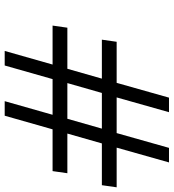

<svg xmlns="http://www.w3.org/2000/svg" viewBox="19 -759 740 818"><g transform="rotate(90 389.0 -350.0)"><path d="M411 0 469 -204H317L259 0H197L255 -204H89L98 -267H273L315 -414H149L158 -477H333L396 -700H458L395 -477H547L610 -700H672L609 -477H778L769 -414H591L549 -267H718L709 -204H531L473 0ZM528 -414H376L334 -267H486Z"/></g></svg>

Font: Fivo Sans Modern
Style: Italic
Weight: 400
Designer: Alexander Slobzheninov
Foundry: Alexander Slobzheninov
Version: 1.0